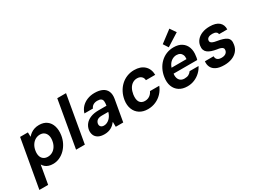

<svg xmlns="http://www.w3.org/2000/svg" viewBox="-72 -1558 3398 2560"><g transform="rotate(-30 1626.5 -278.0)"><path d="M-16 220 115 -521H235L237 -452Q256 -475 281.5 -493.5Q307 -512 339.5 -522.5Q372 -533 411 -533Q482 -533 528.5 -498.5Q575 -464 593.5 -403.5Q612 -343 601 -267Q592 -207 566 -156Q540 -105 502 -67.5Q464 -30 417 -9Q370 12 319 12Q282 12 252.5 2.5Q223 -7 202.5 -24.5Q182 -42 169 -65L119 220ZM305 -106Q344 -106 377 -125Q410 -144 432.5 -180Q455 -216 462 -264Q469 -310 458 -344Q447 -378 421.5 -397Q396 -416 358 -416Q319 -416 285.5 -396.5Q252 -377 229.5 -341Q207 -305 200 -257Q193 -211 203.5 -177Q214 -143 240.5 -124.5Q267 -106 305 -106Z M676 0 802 -720H937L811 0Z M1111 12Q1051 12 1014.5 -9Q978 -30 964 -65.5Q950 -101 956 -143Q964 -191 994 -227.5Q1024 -264 1075.5 -284.5Q1127 -305 1198 -305H1320Q1327 -346 1324 -372Q1321 -398 1302.5 -411Q1284 -424 1246 -424Q1210 -424 1183.5 -408.5Q1157 -393 1145 -363H1014Q1029 -415 1064.5 -453Q1100 -491 1152 -512Q1204 -533 1266 -533Q1338 -533 1385.5 -509.5Q1433 -486 1452 -440.5Q1471 -395 1460 -330L1402 0H1287L1286 -77Q1271 -58 1253.5 -41.5Q1236 -25 1214 -13Q1192 -1 1166 5.5Q1140 12 1111 12ZM1161 -92Q1185 -92 1207 -102Q1229 -112 1247 -129Q1265 -146 1278.5 -169Q1292 -192 1299 -218L1300 -222H1199Q1169 -222 1148.5 -214Q1128 -206 1116.5 -191Q1105 -176 1101 -156Q1097 -126 1113.5 -109Q1130 -92 1161 -92Z M1779 12Q1705 12 1653 -21.5Q1601 -55 1578 -114.5Q1555 -174 1566 -249Q1576 -312 1603 -364Q1630 -416 1671 -454Q1712 -492 1764 -512.5Q1816 -533 1875 -533Q1973 -533 2030 -481Q2087 -429 2089 -337H1946Q1944 -375 1919 -396.5Q1894 -418 1854 -418Q1816 -418 1784.5 -398Q1753 -378 1733 -342Q1713 -306 1705 -256Q1700 -220 1703 -191.5Q1706 -163 1718 -143.5Q1730 -124 1750 -113.5Q1770 -103 1798 -103Q1826 -103 1849 -112.5Q1872 -122 1890.5 -140.5Q1909 -159 1920 -184H2063Q2040 -125 1998 -81Q1956 -37 1900 -12.5Q1844 12 1779 12Z M2387 12Q2313 12 2262 -21Q2211 -54 2189 -113Q2167 -172 2179 -250Q2188 -311 2214 -363Q2240 -415 2280.5 -453.5Q2321 -492 2372 -512.5Q2423 -533 2483 -533Q2558 -533 2607 -500.5Q2656 -468 2676 -411Q2696 -354 2684 -282Q2684 -270 2680.5 -256Q2677 -242 2673 -228H2271L2285 -310H2555Q2560 -347 2549.5 -372.5Q2539 -398 2517.5 -411Q2496 -424 2464 -424Q2431 -424 2400 -407Q2369 -390 2347 -356.5Q2325 -323 2315 -271L2310 -242Q2303 -198 2311.5 -166Q2320 -134 2344 -116Q2368 -98 2405 -98Q2445 -98 2469.5 -112Q2494 -126 2511 -150H2648Q2626 -105 2587 -68Q2548 -31 2497 -9.5Q2446 12 2387 12ZM2429 -564 2380 -640 2560 -776 2622 -686Z M2955 12Q2878 12 2831.5 -11Q2785 -34 2766 -73.5Q2747 -113 2753 -162H2887Q2886 -143 2894 -126.5Q2902 -110 2921 -100.5Q2940 -91 2971 -91Q2997 -91 3017 -98.5Q3037 -106 3048.5 -120Q3060 -134 3063 -152Q3067 -174 3057 -187Q3047 -200 3025.5 -207.5Q3004 -215 2971 -219Q2928 -226 2894 -237.5Q2860 -249 2837.5 -266.5Q2815 -284 2805.5 -310.5Q2796 -337 2802 -375Q2809 -421 2840 -457Q2871 -493 2921.5 -513Q2972 -533 3038 -533Q3133 -533 3180 -492.5Q3227 -452 3224 -381H3097Q3096 -404 3075.5 -417Q3055 -430 3019 -430Q2982 -430 2959.5 -416.5Q2937 -403 2934 -380Q2931 -365 2938.5 -352.5Q2946 -340 2967 -331Q2988 -322 3026 -316Q3075 -308 3110.5 -297Q3146 -286 3168.5 -269.5Q3191 -253 3199 -226.5Q3207 -200 3200 -161Q3192 -107 3159 -68Q3126 -29 3073.5 -8.5Q3021 12 2955 12Z"/></g></svg>

Font: DM Sans 10pt
Style: Bold Italic
Weight: 700
Italic angle: -10°
Version: Version 4.004;gftools[0.9.30]